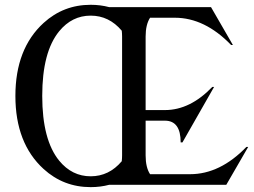

<svg xmlns="http://www.w3.org/2000/svg" viewBox="-20 -767 1055 797"><path d="M919.4 0H433.6Q397 9.8 356.4 9.8Q243.7 9.8 161.1 -65.4Q43.9 -172.4 43.9 -368.7Q43.9 -564.9 161.1 -671.9Q243.7 -747.1 356.4 -747.1Q397 -747.1 433.6 -737.3H856L946.8 -580.1H939.5Q830.1 -693.4 705.6 -693.4H603Q584.5 -665 584.5 -615.2V-310.1H664.6Q769 -310.1 861.3 -406.2H868.7L737.3 -175.8H730Q730 -266.1 664.6 -266.1H584.5V-122.1Q584.5 -71.8 603 -43.9H769Q893.6 -43.9 1002.9 -157.2H1010.3ZM485.4 -639.6Q432.6 -702.1 356.4 -702.1Q278.8 -702.1 225.6 -637.2Q155.3 -551.3 155.3 -368.9Q155.3 -186.5 225.6 -100.1Q278.8 -35.2 356.4 -35.2Q432.6 -35.2 485.4 -97.7Q486.8 -109.4 486.8 -122.1V-615.2Q486.8 -627.9 485.4 -639.6Z"/></svg>

Font: Modern Antiqua
Style: Book
Weight: 400
Designer: Wojciech Kalinowski "wmk69" (wmk69@o2.pl)
Foundry: Wojciech Kalinowski "wmk69" (wmk69@o2.pl)
Version: Version 3.1.0; 2021-05-28